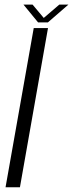

<svg xmlns="http://www.w3.org/2000/svg" viewBox="-20 -794 310 814"><path d="M3.5 0 123 -675H183.5L64.5 0ZM141.5 -699 79.5 -774.5H118L165.5 -718L231.5 -774.5H270L183 -699Z"/></svg>

Font: Anybody Light
Style: Italic
Weight: 300
Italic angle: -10°
Designer: Tyler Finck
Foundry: Etcetera Type Company
Version: Version 1.010; ttfautohint (v1.8.3) -l 8 -r 50 -G 200 -x 14 